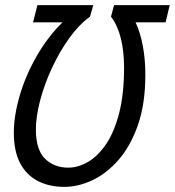

<svg xmlns="http://www.w3.org/2000/svg" viewBox="-20 -713 682 749"><path d="M231 16Q172 16 127.5 -7Q83 -30 58.5 -76.5Q34 -123 34 -195Q34 -262 57 -340.5Q80 -419 123 -494Q166 -569 224 -626H109L126 -693H344L331 -648Q288 -617 250 -564Q212 -511 182.5 -447.5Q153 -384 136.5 -321Q120 -258 120 -207Q120 -129 155.5 -94Q191 -59 246 -59Q285 -59 323.5 -81.5Q362 -104 394 -151Q426 -198 445 -272.5Q464 -347 464 -450Q464 -512 451.5 -563Q439 -614 413 -648L425 -693H642L626 -626H509Q528 -584 537.5 -532Q547 -480 547 -422Q547 -309 518.5 -226.5Q490 -144 443 -90Q396 -36 340.5 -10Q285 16 231 16Z"/></svg>

Font: Ubuntu Sans Mono
Style: Italic
Weight: 400
Italic angle: -13.5°
Monospace: yes
Designer: Dalton Maag Ltd
Foundry: Dalton Maag Ltd
Version: Version 1.006